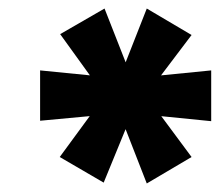

<svg xmlns="http://www.w3.org/2000/svg" viewBox="-20 -743 515 450"><path d="M223 -315 120 -375 208 -495 224 -474 74 -460V-578L225 -563L209 -541L121 -663L225 -723L280 -583H269L324 -723L429 -661L339 -542L324 -563L475 -578V-459L325 -474L340 -495L429 -375L324 -313L269 -454H280Z"/></svg>

Font: Nunito Sans 10pt SemiCondensed Black
Style: Italic
Weight: 900
Width: 4
Italic angle: -9°
Designer: Vernon Adams
Foundry: Vernon Adams
Version: Version 3.101;gftools[0.9.27]